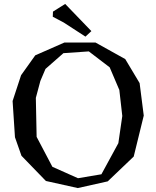

<svg xmlns="http://www.w3.org/2000/svg" viewBox="-20 -931 793 975"><path d="M465 -715 616 -631 689 -509 710 -344 659 -136 527 -10 375 24 213 -12 89 -140 56 -234 44 -418 87 -549 159 -650 307 -715ZM376 -26 495 -46 581 -204 601 -342 586 -474 537 -589 431 -670 302 -661 211 -581 185 -520 162 -434 166 -236 246 -84ZM444 -773 414 -745 303 -817 248 -846 249 -872 311 -911Z"/></svg>

Font: Alike Angular
Style: Regular
Weight: 400
Designer: Sveta Sebyakina
Foundry: Cyreal (www.cyreal.org)
Version: Version 1.300; ttfautohint (v1.8.4.7-5d5b)